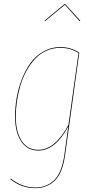

<svg xmlns="http://www.w3.org/2000/svg" viewBox="-20 -767 489 978"><path d="M209.5 -659.2 206.5 -661.6 309.1 -746.6H312L389.2 -661.6L385.7 -659.2L310.5 -742.7ZM287.6 -527.3Q341.3 -527.3 383.8 -498.5L312 20Q299.3 113.3 259.8 152.3Q220.2 191.4 159.2 191.4Q88.4 191.4 32.7 145.5L34.7 142.1Q91.8 188 159.2 188Q218.8 188 257.1 149.7Q295.4 111.3 308.1 20L327.6 -122.1Q261.2 0 175.3 0Q118.2 0 87.4 -47.4Q56.6 -94.7 56.6 -173.3Q56.6 -219.7 64.7 -267.3Q72.8 -314.9 90.8 -362.1Q108.9 -409.2 135 -445.6Q161.1 -481.9 200.7 -504.6Q240.2 -527.3 287.6 -527.3ZM287.6 -523.4Q248.5 -523.4 214.8 -507.8Q181.2 -492.2 156.7 -465.1Q132.3 -438 113.5 -403.3Q94.7 -368.7 83.3 -329.1Q71.8 -289.6 66.2 -250.2Q60.5 -210.9 60.5 -173.3Q60.5 -96.2 90.1 -50Q119.6 -3.9 175.3 -3.9Q260.7 -3.9 328.6 -130.9L379.9 -496.6Q339.4 -523.4 287.6 -523.4Z"/></svg>

Font: Fira Sans Compressed Four
Style: Italic
Weight: 100
Width: 3
Italic angle: -8°
Designer: Carrois Corporate & Edenspiekermann AG
Foundry: Carrois Corporate GbR & Edenspiekermann AG
Version: Version 4.203;PS 004.203;hotconv 1.0.88;makeotf.lib2.5.64775